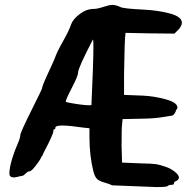

<svg xmlns="http://www.w3.org/2000/svg" viewBox="-20 -756 774 777"><path d="M18 -54Q18 -97 58 -190Q62 -203 62 -208Q62 -219 106 -307Q150 -395 150 -398Q150 -407 176 -463Q202 -519 202 -521Q210 -545 235 -589Q260 -633 268 -658Q276 -679 303 -699.5Q330 -720 360 -720Q374 -720 398 -728Q422 -736 434 -736Q450 -736 466 -728Q478 -721 562 -717Q622 -714 669 -701Q716 -688 716 -664Q716 -651 702 -636L686 -620Q652 -620 587 -621Q522 -622 488 -623Q484 -599 482 -454V-372L558 -369Q604 -367 651 -354Q698 -341 698 -321Q698 -316 692 -309Q692 -307 690 -303Q688 -299 686 -296Q684 -293 681 -290.5Q678 -288 676 -288Q672 -288 641 -282.5Q610 -277 568 -276L476 -274L474 -252Q472 -241 472 -165L474 -98L546 -95Q598 -94 613 -91.5Q628 -89 656 -79Q672 -73 688 -60.5Q704 -48 704 -37Q704 -28 690 -22Q684 -20 684 -14Q684 -8 674 -8Q664 -8 658 -3Q656 1 612 1L434 -6Q422 -12 402 -17.5Q382 -23 373 -31.5Q364 -40 358 -62Q342 -126 342 -202V-237L322 -239Q260 -248 232 -248Q204 -248 204 -239Q204 -233 200 -233Q196 -233 196 -225Q196 -219 186 -197Q176 -175 164 -152.5Q152 -130 152 -127L148 -122Q146 -117 143 -112Q140 -107 135 -99.5Q130 -92 125 -86Q120 -80 115 -74Q110 -68 105 -65Q100 -62 96 -62Q92 -62 83 -53Q74 -44 68 -44H66L54 -41Q42 -38 36 -38Q18 -38 18 -54ZM246 -344Q246 -343 264 -339.5Q282 -336 305 -333Q328 -330 340 -330Q348 -330 350 -331Q358 -501 358 -568Q358 -596 356 -596Q296 -481 296 -462Q296 -449 271 -401Q246 -353 246 -344Z"/></svg>

Font: NaniFont Regular
Style: Regular
Weight: 400
Designer: Nanigashitei
Version: Version 1.036